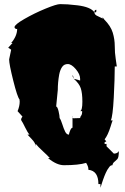

<svg xmlns="http://www.w3.org/2000/svg" viewBox="-20 -761 602 923"><path d="M23.9 -475.6 33.7 -522 19.5 -531.7 40 -554.2H33.7Q62.5 -587.9 62.5 -622.6Q61.5 -621.6 58.8 -621.6Q56.2 -621.6 53 -624.3Q49.8 -627 49.8 -630.4Q49.8 -642.6 97.4 -669.9Q145 -697.3 198.2 -719.2Q251.5 -741.2 269 -741.2Q286.6 -741.2 305.7 -740Q324.7 -738.8 352.5 -735.4Q416 -727.5 433.6 -702.1Q434.6 -691.4 444.1 -686.3Q453.6 -681.2 463.4 -676.8Q473.1 -672.4 475.1 -671.4Q473.1 -673.3 473.1 -678.2L481 -667.5Q512.2 -636.2 522 -604Q531.7 -571.8 531.7 -539.3Q531.7 -506.8 536.1 -479.5Q540.5 -452.1 541.5 -441.4H531.7Q531.7 -382.8 526.9 -291.7Q522 -200.7 512.7 -182.1H521.5Q517.6 -172.9 511.7 -152.8Q498.5 -110.4 482.9 -91.3L491.2 -81.1Q489.3 -81.1 485.6 -78.4Q481.9 -75.7 481.9 -74.2Q481.9 -68.8 487.8 -68.8Q490.2 -68.8 492.2 -69.3V-57.6L527.3 -22.5Q545.4 -22.5 551.3 -35.2Q551.3 -3.9 544.2 3.7Q537.1 11.2 532.7 14.6Q522 22 520.5 33.2Q511.7 33.2 505.6 41.5Q499.5 49.8 495.8 55.7Q492.2 61.5 488.3 70.6Q484.4 79.6 481.7 86.2Q479 92.8 475.6 102.8Q472.2 112.8 470.5 117.9Q468.8 123 466.1 131.8Q463.4 140.6 462.9 141.6V124H453.1Q453.1 60.1 404.8 55.2V51.8Q404.8 39.1 394 22Q357.9 33.2 287.6 33.2Q252.4 33.2 210.9 -1H219.7Q210 -12.2 186.3 -33.9Q162.6 -55.7 151.9 -69.3V-57.6Q150.9 -73.2 132.8 -92Q114.7 -110.8 112.3 -113.8H122.1Q112.8 -123.5 100.8 -148.4Q88.9 -173.3 82.5 -182.1L81.5 -185.5Q81.5 -192.4 87.9 -200.7L64.5 -226.6Q74.7 -251 74.7 -272.5L73.7 -283.2Q63.5 -294.4 43.7 -373.5Q23.9 -452.6 23.9 -475.6ZM257.8 -328.6 250 -249Q256.3 -248.5 261.5 -226.6Q266.6 -204.6 266.6 -193.4Q272.9 -185.1 279.5 -163.8Q286.1 -142.6 293.2 -128.2Q300.3 -113.8 311.5 -113.8Q311.5 -119.1 317.1 -133.1Q322.8 -147 328.6 -147V-194.3Q331.5 -192.4 334 -192.4L365.2 -193.4Q365.2 -199.2 370.1 -205.1Q375 -210.9 375 -226.6H365.2Q376 -230.5 376 -272Q376 -313.5 368.2 -336.9Q360.4 -360.4 334.5 -382.3L365.2 -374V-382.3Q365.2 -403.8 344.5 -428.5Q323.7 -453.1 305.9 -453.1Q288.1 -453.1 278.6 -439.2Q269 -425.3 264.6 -402.8Q257.8 -364.7 257.8 -328.6ZM443.4 -713.9Q443.4 -701.2 440.4 -701.2Q439.5 -702.6 437 -702.6Q434.6 -702.6 433.6 -702.1Q433.6 -713.9 443.4 -713.9ZM334.5 -382.3Q328.6 -394 328.6 -396.5Q328.6 -398.9 329.6 -398.9Q330.6 -398.9 332.5 -391.4Q334.5 -383.8 334.5 -382.3ZM521.5 44.4Q520.5 40.5 520.5 33.2ZM328.6 -194.3Q327.6 -195.8 327.6 -199Q327.6 -202.1 328.6 -204.1Z"/></svg>

Font: Butcherman Caps
Style: Regular
Weight: 400
Version: Version 001.003